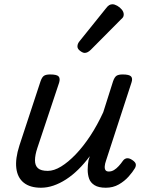

<svg xmlns="http://www.w3.org/2000/svg" viewBox="-20 -864 686 900"><path d="M172 16Q121 16 91.5 -7.5Q62 -31 56.5 -75.5Q51 -120 71 -182L170 -483Q177 -503 186.5 -509Q196 -515 215 -515Q247 -515 255 -505.5Q263 -496 257 -476L155 -170Q144 -137 144 -112.5Q144 -88 158 -75.5Q172 -63 204 -63Q233 -63 266.5 -83.5Q300 -104 335 -140.5Q370 -177 403 -227Q436 -277 464 -338L510 -483Q517 -503 526.5 -509Q536 -515 555 -515Q586 -515 594.5 -505.5Q603 -496 596 -476L477 -111Q472 -97 471 -85Q470 -73 474.5 -66.5Q479 -60 490 -60Q503 -60 514.5 -67Q526 -74 536.5 -85.5Q547 -97 556 -110Q563 -120 574 -122Q585 -124 600 -114Q615 -104 616.5 -94.5Q618 -85 612 -75Q602 -58 583 -36.5Q564 -15 537 0.5Q510 16 476 16Q442 16 423 4Q404 -8 397.5 -27Q391 -46 391 -68.5Q391 -91 395 -113L401 -132Q375 -97 347 -69.5Q319 -42 289.5 -23Q260 -4 230.5 6Q201 16 172 16ZM377 -616Q368 -616 355.5 -625.5Q343 -635 343 -646Q343 -653 345.5 -659Q348 -665 353 -671L476 -824Q485 -836 492 -840Q499 -844 507 -844Q517 -844 529.5 -837Q542 -830 551 -819Q560 -808 560 -796Q560 -788 556.5 -783Q553 -778 547 -773L406 -631Q391 -616 377 -616Z"/></svg>

Font: Playwrite CU
Style: Regular
Weight: 400
Designer: Veronika Burian, José Scaglione
Foundry: TypeTogether
Version: Version 1.002